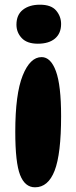

<svg xmlns="http://www.w3.org/2000/svg" viewBox="-20 -787 325 817"><path d="M150 -767Q198 -767 219 -742Q240 -717 240 -685Q240 -645 214 -623Q188 -601 141 -601Q95 -601 72.5 -625Q50 -649 50 -682Q50 -724 77.5 -745.5Q105 -767 150 -767ZM157 -544Q196 -544 218 -484Q240 -424 240 -293Q240 -132 212.5 -61Q185 10 129 10Q86 10 65.5 -42.5Q45 -95 45 -226Q45 -387 76.5 -465.5Q108 -544 157 -544Z"/></svg>

Font: DynaPuff Medium
Style: Regular
Weight: 500
Version: Version 2.000